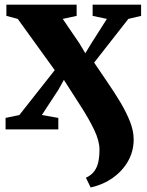

<svg xmlns="http://www.w3.org/2000/svg" viewBox="-20 -558 634 828"><path d="M371 250.5 350.5 208.5Q372.5 198.5 385.5 181.8Q398.5 165 403.8 141.2Q409 117.5 409 87Q409 49.5 386 1.5Q363 -46.5 327.5 -101.2Q292 -156 255.5 -213.5L231.5 -170.5L160.5 -62L231.5 -49.5V0H4V-49.5L63.5 -62L216 -255.5L56.5 -476.5L7.5 -489.5V-538H310.5V-489.5L250.5 -476.5L321.5 -372.5L348 -328.5L374.5 -372L441 -476.5L379.5 -489.5V-538H588.5V-489.5L533.5 -476.5L386 -288Q414.5 -245.5 444.2 -202.2Q474 -159 499.5 -116.2Q525 -73.5 540.8 -33.2Q556.5 7 556.5 43.5Q556.5 93.5 532.8 136Q509 178.5 467.5 208.2Q426 238 371 250.5Z"/></svg>

Font: Merriweather 60pt Black
Style: Regular
Weight: 900
Version: Version 2.100